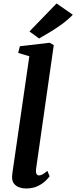

<svg xmlns="http://www.w3.org/2000/svg" viewBox="-20 -1060 433 1090"><path d="M184.7 -100.6Q182.4 -83.6 186.6 -73.9Q190.9 -64.2 201.4 -64.2Q209.6 -64.2 219.7 -69.1Q229.8 -74 248.8 -89.9L261.8 -59.3Q256.8 -52 240.6 -35.4Q224.4 -18.7 196.1 -4.4Q167.9 10 126.4 10Q107.7 10 89.6 3.7Q71.5 -2.7 59.9 -16.9Q48.3 -31.1 48.5 -54.3Q48.5 -59.6 49.2 -66.4Q49.8 -73.3 50.8 -80Q51.7 -86.7 52.2 -90.5L146.5 -740.6L83.2 -759.5L92.8 -797.4L262 -817.3L285.2 -803.9ZM147.3 -881.5 301.1 -1040.4 393.4 -976.2Q364.4 -946.5 329.5 -921.3Q294.6 -896.1 261.1 -876.2Q227.6 -856.3 201.8 -841.5Z"/></svg>

Font: Merriweather 7pt Light
Style: Italic
Weight: 300
Italic angle: -7.8°
Designer: Eben Sorkin
Foundry: Eben Sorkin
Version: Version 2.200;gftools[0.9.31]